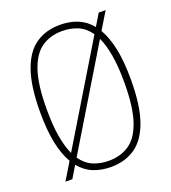

<svg xmlns="http://www.w3.org/2000/svg" viewBox="-138 -851 857 963"><g transform="rotate(-20 291.0 -370.0)"><path d="M86 0H49L104.5 -91.5Q77.5 -137 63.2 -205.5Q49 -274 49 -370Q49 -509.5 78.8 -592.8Q108.5 -676 162.8 -712.5Q217 -749 291 -749Q342.5 -749 384.8 -732Q427 -715 458 -677L496 -740H533L477.5 -648.5Q504.5 -603 518.8 -534.5Q533 -466 533 -370Q533 -230.5 503.2 -147.5Q473.5 -64.5 419.2 -27.8Q365 9 291 9Q239.5 9 197.2 -8Q155 -25 124 -63ZM85 -372Q85 -287.5 95.5 -227Q106 -166.5 125 -126L439 -645.5Q412 -684 374.5 -700Q337 -716 291 -716Q229 -716 182.8 -685.2Q136.5 -654.5 110.8 -579.5Q85 -504.5 85 -372ZM291 -24Q353 -24 399.2 -54.8Q445.5 -85.5 471.2 -160.5Q497 -235.5 497 -368Q497 -452.5 486.5 -513Q476 -573.5 457 -614L143 -94.5Q170 -56 207.5 -40Q245 -24 291 -24Z"/></g></svg>

Font: Encode Sans Cnd Th
Style: Regular
Weight: 100
Width: 3
Designer: Multiple Designers
Foundry: Impallari Type
Version: Version 3.002; ttfautohint (v1.8.3) -l 8 -r 50 -G 200 -x 14 